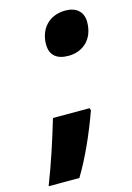

<svg xmlns="http://www.w3.org/2000/svg" viewBox="-167 -617 555 809"><g transform="rotate(-15 110.5 -212.5)"><path d="M166 -373C227 -373 278 -414 278 -491C278 -536 248 -561 201 -561C129 -561 86 -510 86 -444C86 -396 115 -373 166 -373ZM-58 136H76C121 62 162 -30 197 -127L194 -137H34C7 -46 -24 49 -58 136Z"/></g></svg>

Font: Noto Sans Condensed Black
Style: Italic
Weight: 900
Width: 3
Italic angle: -12°
Designer: Monotype Design Team
Foundry: Monotype Imaging Inc.
Version: Version 2.013